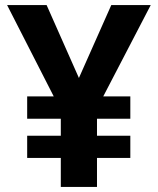

<svg xmlns="http://www.w3.org/2000/svg" viewBox="-20 -734 621 754"><path d="M289.9 -427.8 417 -714H571.9L385.5 -355.5H491.8V-267.7H360.9V-200.9H491.8V-113.7H360.9V0H218.8V-113.7H86.7V-200.9H218.8V-267.7H86.7V-355.5H191L7.9 -714H163.1Z"/></svg>

Font: Noto Sans Khmer UI
Style: Regular
Weight: 400
Designer: Danh Hong and the Monotype Design Team
Foundry: Monotype Imaging Inc.
Version: Version 2.002